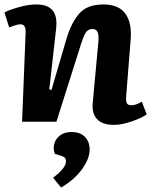

<svg xmlns="http://www.w3.org/2000/svg" viewBox="-20 -546 681 861"><path d="M638 -33Q624 -23 598.5 -12Q573 -1 544 6.5Q515 14 491 14Q439 14 415 -12Q391 -38 396 -86L421 -357Q424 -391 417 -403.5Q410 -416 395 -416Q373 -416 362 -395.5Q351 -375 334 -319L233 0H79L95 -402Q96 -437 72 -437Q63 -437 51 -433.5Q39 -430 21 -423L0 -490Q10 -496 34 -504.5Q58 -513 87 -519.5Q116 -526 144 -526Q243 -526 232 -421L201 -145L211 -143L279 -375Q302 -449 337.5 -487.5Q373 -526 444 -526Q512 -526 542 -485Q572 -444 566 -370L546 -117Q544 -93 548.5 -83.5Q553 -74 570 -74Q580 -74 592.5 -78.5Q605 -83 616 -90ZM254 295 218 251Q246 230 261 211.5Q276 193 276 175Q276 160 258 154L226 144Q217 121 223.5 98.5Q230 76 249.5 61Q269 46 300 46Q340 46 361 68Q382 90 382 125Q382 165 348 212.5Q314 260 254 295Z"/></svg>

Font: Literata 12pt
Style: Bold Italic
Weight: 700
Italic angle: -2°
Designer: Latin by Veronika Burian and Jose Scaglione. Greek by Irene Vlachou. Cyrillic by Vera Evstafieva
Foundry: TypeTogether
Version: Version 3.002